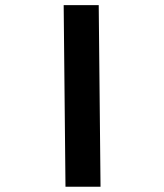

<svg xmlns="http://www.w3.org/2000/svg" viewBox="-20 -713 626 733"><path d="M230 0 223.1 -693.4H356.9L363.8 0Z"/></svg>

Font: Cascadia Code PL
Style: Bold
Weight: 700
Monospace: yes
Designer: Aaron Bell
Foundry: Saja Typeworks
Version: Version 2404.023; ttfautohint (v1.8.4)